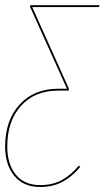

<svg xmlns="http://www.w3.org/2000/svg" viewBox="-26 -538 409 751"><path d="M362.8 -517.6 361.8 -510.3H100.1L243.7 -190.9L242.7 -183.6L239.3 -187.5L242.7 -183.6H201.2Q109.9 -183.6 56.2 -124Q2.4 -64.5 2.4 35.2Q2.4 103.5 35.6 144.8Q68.8 186 130.9 186Q178.7 186 214.6 167Q250.5 147.9 282.2 109.9L288.1 114.7Q255.9 153.3 218.3 173.3Q180.7 193.4 130.9 193.4Q65.9 193.4 30 149.9Q-5.9 106.4 -5.9 35.2Q-5.9 -66.9 50.5 -128.9Q106.9 -190.9 201.7 -190.9H235.8L91.8 -510.7L92.3 -517.6Z"/></svg>

Font: Fira Sans Compressed Eight
Style: Italic
Weight: 100
Width: 3
Italic angle: -8°
Designer: Carrois Corporate & Edenspiekermann AG
Foundry: Carrois Corporate GbR & Edenspiekermann AG
Version: Version 4.203;PS 004.203;hotconv 1.0.88;makeotf.lib2.5.64775